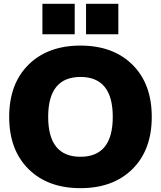

<svg xmlns="http://www.w3.org/2000/svg" viewBox="-20 -980 846 1010"><path d="M129.9 -90.8Q28.3 -191.4 28.3 -365.2Q28.3 -539.1 129.9 -639.6Q231.4 -740.2 403.3 -740.2Q575.2 -740.2 676.8 -639.6Q778.3 -539.1 778.3 -365.2Q778.3 -191.4 676.8 -90.8Q575.2 9.8 403.3 9.8Q231.4 9.8 129.9 -90.8ZM203.1 -799.8V-960H373V-799.8ZM403.3 -575.2Q233.4 -575.2 233.4 -365.2Q233.4 -155.3 403.3 -155.3Q573.2 -155.3 573.2 -365.2Q573.2 -575.2 403.3 -575.2ZM432.6 -799.8V-960H602.5V-799.8Z"/></svg>

Font: GenEi M Gothic v2 Black
Style: Regular
Weight: 900
Version: Version 2.0